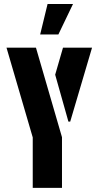

<svg xmlns="http://www.w3.org/2000/svg" viewBox="-20 -916 480 936"><path d="M175.8 -748 211.9 -896.5H335.9L264.6 -748ZM11.7 -683.6H155.3L282.2 -247.1V0H139.6V-246.1ZM249 -551.8 287.1 -683.6H428.7L322.3 -323.2H313.5Z"/></svg>

Font: Post No Bills Jaffna ExtraBold
Style: Regular
Weight: 800
Designer: Kosala Senevirathne, Siva Puranthara, Lasantha Premarathna, Tharique Azeez
Foundry: Mooniak
Version: Version 1.220 ; ttfautohint (v1.6)